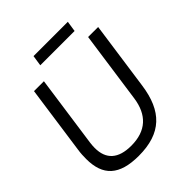

<svg xmlns="http://www.w3.org/2000/svg" viewBox="-232 -977 1124 1124"><g transform="rotate(-45 330.5 -414.5)"><path d="M237 -839 227 -773H511L521 -839ZM260 10C447 10 539 -81 565 -268L625 -692H542L479 -247C462 -128 394 -63 271 -63C163 -63 110 -112 110 -205C110 -218 111 -232 113 -247L176 -692H94L34 -268C30 -242 29 -217 29 -195C29 -57 99 10 260 10Z"/></g></svg>

Font: Cantarell
Style: Oblique
Weight: 400
Italic angle: -8°
Designer: Dave Crossland
Version: Version 0.024